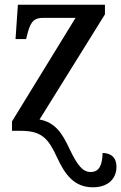

<svg xmlns="http://www.w3.org/2000/svg" viewBox="-20 -556 515 816"><path d="M375 240C441 240 475 202 475 153C475 113 452 95 416 94C415 147 401 175 365 175C332 175 309 147 276 78C245 11 215 -36 148 -48L426 -495V-536H56L46 -390H91L94 -402C107 -455 118 -480 162 -480H301L31 -40V0H69C156 0 185 32 221 110C257 189 297 240 375 240Z"/></svg>

Font: Noto Serif SemiCondensed Medium
Style: Regular
Weight: 500
Width: 4
Designer: Monotype Design Team
Foundry: Monotype Imaging Inc.
Version: Version 2.014